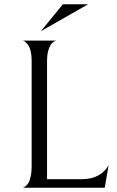

<svg xmlns="http://www.w3.org/2000/svg" viewBox="-20 -878 546 898"><path d="M171 -732 274 -858H392ZM128 -595Q128 -620 123.5 -638.5Q119 -657 112.5 -666Q106 -675 100 -680.5Q94 -686 90 -687L85 -688H244Q242 -688 239 -687Q236 -686 228.5 -680.5Q221 -675 215.5 -666Q210 -657 205 -638.5Q200 -620 200 -595V-40H364Q409 -40 441.5 -58.5Q474 -77 488 -106L470 0H85Q87 0 90 -1Q93 -2 100 -7.5Q107 -13 113 -22.5Q119 -32 123.5 -52.5Q128 -73 128 -100Z"/></svg>

Font: Bellefair
Style: Regular
Weight: 400
Designer: Nick Shinn, Liron Lavi Turkenic
Foundry: Shinntype
Version: Version 1.003;PS 001.003;hotconv 1.0.88;makeotf.lib2.5.64775